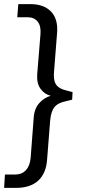

<svg xmlns="http://www.w3.org/2000/svg" viewBox="-45 -732 419 934"><path d="M308 -284 306 -247 277 -240Q237 -232 220 -211Q203 -190 199 -146L184 46Q179 112 140.5 147Q102 182 33 182H-25L-21 117H30Q61 117 80.5 96.5Q100 76 104 37L119 -160Q122 -204 146.5 -231Q171 -258 202 -266Q172 -273 152.5 -299.5Q133 -326 136 -371L152 -567Q155 -606 138 -627Q121 -648 91 -648H39L44 -712H103Q167 -712 202 -677Q237 -642 233 -576L218 -385Q217 -378 217 -366Q217 -332 231.5 -315.5Q246 -299 281 -291Z"/></svg>

Font: Muli
Style: Italic
Weight: 400
Italic angle: -4.541°
Designer: Vernon Adams
Foundry: Vernon Adams
Version: Version 2.001